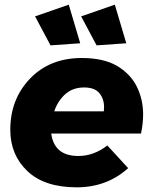

<svg xmlns="http://www.w3.org/2000/svg" viewBox="-20 -794 655 821"><path d="M196 -600 130 -724 274 -774 323 -609ZM393 -600 327 -724 471 -774 520 -609ZM308 7Q170 7 97 -62.5Q24 -132 24 -239Q24 -370 108.5 -458Q193 -546 330 -546Q419.5 -546 477.5 -514Q537.5 -479 564.8 -424Q592 -369 592 -305Q592 -266 583 -223H199Q212 -127 315 -127Q381 -127 439 -172L528 -75Q437 7 308 7ZM424 -318 425 -336Q425 -371 405 -395.5Q385 -420 340 -420Q291 -420 259 -391.2Q227 -362.5 212 -318Z"/></svg>

Font: Argentum Sans
Style: Bold Italic
Weight: 700
Italic angle: -11°
Designer: Julieta Ulanovsky (font), Cristiano Sobral (main changes and remaster)
Foundry: Julieta Ulanovsky (font), Cristiano Sobral (main changes and remaster)
Version: Version 2.007;June 15, 2022;FontCreator 14.0.0.2814 64-bit; 